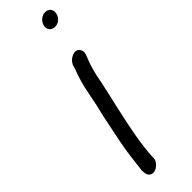

<svg xmlns="http://www.w3.org/2000/svg" viewBox="-258 -712 757 757"><g transform="rotate(-45 120.0 -334.0)"><path d="M199 -640C218 -640 235 -654 239 -673C244 -693 232 -709 212 -709C192 -709 175 -693 171 -675C166 -655 180 -640 199 -640ZM93 -294C87 -270 81 -244 76 -217L59 -134C51 -95 43 -27 40 2L39 3L40 4C40 8 41 10 41 15C41 22 45 31 49 34C69 53 107 27 108 0V-10C108 -16 109 -31 112 -56C121 -130 141 -215 159 -294C165 -319 169 -341 174 -362V-363C180 -397 189 -431 200 -458L207 -476C211 -486 210 -496 206 -502C192 -529 154 -509 144 -488L143 -487L137 -467C125 -436 114 -401 107 -361C102 -340 99 -318 93 -294Z"/></g></svg>

Font: Stray Cat
Style: ExBdObl
Weight: 800
Version: Version 1.0